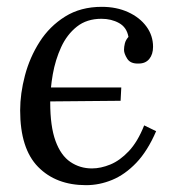

<svg xmlns="http://www.w3.org/2000/svg" viewBox="-20 -531 513 562"><path d="M111 -234 113 -275H335L333 -236ZM278 -511Q321 -511 355 -495.5Q389 -480 408.5 -453.5Q428 -427 428 -394Q428 -372 417 -358.5Q406 -345 386 -345Q362 -344 352.5 -359Q343 -374 343 -385Q343 -394 345.5 -404Q348 -414 356 -423Q351 -451 328.5 -463.5Q306 -476 277 -476Q234 -476 205 -453Q176 -430 159 -393Q142 -356 134.5 -313.5Q127 -271 127 -231Q127 -161 142.5 -118.5Q158 -76 186 -57Q214 -38 249 -38Q275 -38 303 -49.5Q331 -61 357 -88.5Q383 -116 402 -164L437 -147Q412 -89 379 -54.5Q346 -20 308.5 -4.5Q271 11 232 11Q144 11 91.5 -42.5Q39 -96 39 -208Q39 -257 53 -310Q67 -363 96 -408.5Q125 -454 170.5 -482.5Q216 -511 278 -511Z"/></svg>

Font: Lora
Style: Italic
Weight: 400
Italic angle: -3°
Designer: Olga Karpushina, Alexei Vanyashin (Cyrillic)
Foundry: Cyreal
Version: Version 3.008